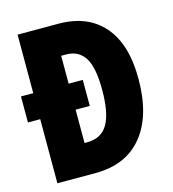

<svg xmlns="http://www.w3.org/2000/svg" viewBox="-107 -802 801 891"><g transform="rotate(-15 293.5 -357.0)"><path d="M255 -714Q395 -714 471.5 -626Q548 -538 548 -372Q548 -194 468.5 -97Q389 0 243 0H59V-308H0V-433H59V-714ZM252 -567H229V-433H297V-308H229V-148H242Q310 -148 341 -200.5Q372 -253 372 -365Q372 -474 342 -520.5Q312 -567 252 -567Z"/></g></svg>

Font: Noto Sans Malayalam ExtraCondensed Black
Style: Regular
Weight: 900
Width: 2
Designer: Jelle Bosma - Monotype Design Team
Foundry: Monotype Imaging Inc.
Version: Version 2.104; ttfautohint (v1.8.4.7-5d5b)